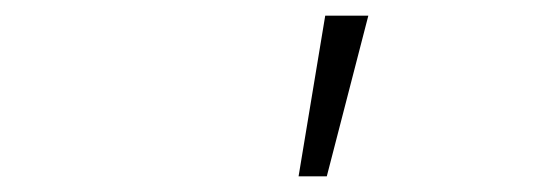

<svg xmlns="http://www.w3.org/2000/svg" viewBox="-20 -754 690 245"><path d="M395 -734H450L397 -529H361Z"/></svg>

Font: Azeret Mono Thin
Style: Italic
Weight: 100
Italic angle: -12°
Designer: Martin Vácha
Foundry: Displaay
Version: Version 1.000; Glyphs 3.0.3, build 3074